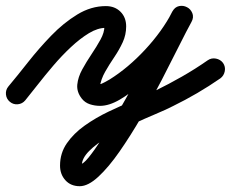

<svg xmlns="http://www.w3.org/2000/svg" viewBox="-48 -316 795 662"><path d="M-14 35Q-26 25 -27.5 9.5Q-29 -6 -19 -18Q12 -55 49 -102Q86 -149 128.5 -193Q171 -237 218.5 -266Q266 -295 317 -295Q348 -295 367.5 -275.5Q387 -256 387 -225Q387 -196 375 -170Q363 -144 346 -119Q329 -94 314.5 -68.5Q300 -43 296 -16Q295 -14 294.5 -17.5Q294 -21 293 -22Q291 -25 290.5 -25Q290 -25 288 -26Q289 -26 291 -26Q295 -26 297 -26Q301 -26 313 -32.5Q325 -39 330 -42Q394 -82 452.5 -145Q511 -208 546 -275Q554 -292 569 -294.5Q584 -297 596 -290Q609 -284 615 -270Q621 -256 612 -240Q596 -211 569.5 -158Q543 -105 510 -41Q477 23 439.5 87.5Q402 152 364.5 206Q327 260 291.5 293Q256 326 227 326Q196 326 177.5 305.5Q159 285 159 255Q159 212 182.5 178Q206 144 244 117Q282 90 326 69Q370 48 412.5 30.5Q455 13 487 -3Q534 -26 579.5 -52Q625 -78 668 -108Q668 -108 668 -108Q668 -108 668 -108Q681 -117 696.5 -114Q712 -111 721 -99Q730 -86 727 -70.5Q724 -55 712 -46Q673 -19 632 5Q591 29 548 50Q527 61 489 77Q451 93 407.5 113Q364 133 324.5 156Q285 179 259.5 204.5Q234 230 234 255Q234 257 230.5 254Q227 251 227 251Q238 251 257.5 227Q277 203 303 163Q329 123 358 73Q387 23 415.5 -30Q444 -83 470 -131.5Q496 -180 515.5 -218Q535 -256 546 -276Q555 -292 569.5 -295Q584 -298 597 -291Q609 -285 615 -271Q621 -257 612 -241Q600 -216 573.5 -179.5Q547 -143 512.5 -103.5Q478 -64 440 -29Q402 6 365 27.5Q328 49 297 49Q279 49 262 43.5Q245 38 234 24Q216 1 218.5 -24.5Q221 -50 235.5 -76.5Q250 -103 267.5 -129Q285 -155 298.5 -179.5Q312 -204 312 -225Q312 -227 315 -223.5Q318 -220 317 -220Q289 -220 258.5 -201.5Q228 -183 196.5 -153.5Q165 -124 136 -90Q107 -56 82 -24Q57 8 39 30Q29 42 13.5 43.5Q-2 45 -14 35Z"/></svg>

Font: FRB American Cursive Guidelines Arrows Extrabold
Style: Bold Italic
Weight: 800
Italic angle: -25°
Version: Version 2.0;Modular Font Editor K font №1